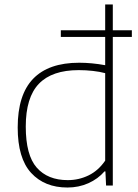

<svg xmlns="http://www.w3.org/2000/svg" viewBox="-20 -828 615 857"><path d="M568.5 -663H483.5V0H453.5L450.5 -63H446.5Q417.5 -29.5 374.5 -10.2Q331.5 9 281 9Q179 9 119 -56.2Q59 -121.5 59 -259Q59 -405 128 -476.5Q197 -548 333.5 -548Q389 -548 449.5 -537V-663H251.5V-693H449.5V-808H483.5V-693H568.5ZM449.5 -501.5Q425.5 -508 394.2 -511.5Q363 -515 331.5 -515Q212 -515 153.5 -454Q95 -393 95 -263Q95 -135.5 144 -79.8Q193 -24 282.5 -24Q332 -24 375.5 -45.2Q419 -66.5 449.5 -111Z"/></svg>

Font: Encode Sans Semi Expanded Thin
Style: Regular
Weight: 250
Width: 6
Designer: Multiple Designers
Foundry: Impallari Type
Version: Version 2.000